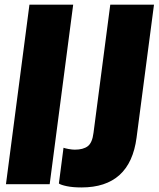

<svg xmlns="http://www.w3.org/2000/svg" viewBox="-20 -800 689 834"><path d="M386.2 -223.1 459 -779.8H648.9L573.2 -202.1Q544.9 14.2 334 14.2Q296.4 14.2 270.5 8.8Q244.6 3.4 235.8 -2.9L255.9 -158.2Q261.7 -155.8 277.6 -152.8Q293.5 -149.9 305.2 -149.9Q341.3 -149.9 361.1 -164.8Q380.9 -179.7 386.2 -223.1ZM297.9 -779.8 195.8 0H5.9L107.9 -779.8Z"/></svg>

Font: Cooper Hewitt
Style: Heavy Italic
Weight: 714
Designer: Village Type and Design LLC
Foundry: Cooper Hewitt Smithsonian Design Museum
Version: 1.000